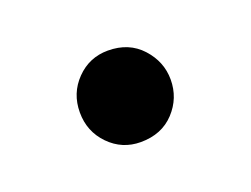

<svg xmlns="http://www.w3.org/2000/svg" viewBox="-42 -405 381 292"><g transform="rotate(-20 148.5 -259.0)"><path d="M75 -259Q75 -290 96 -311.5Q117 -333 147 -333Q181 -333 201.5 -310.5Q222 -288 222 -259Q222 -229 201.5 -207Q181 -185 147 -185Q117 -185 96 -206.5Q75 -228 75 -259Z"/></g></svg>

Font: Tiro Devanagari Sanskrit
Style: Regular
Weight: 400
Designer: Devanagari: John Hudson & Fiona Ross. Latin: John Hudson.
Foundry: Tiro Typeworks Ltd.
Version: Version 1.52